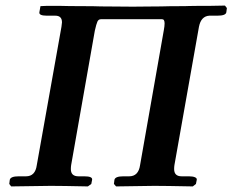

<svg xmlns="http://www.w3.org/2000/svg" viewBox="-20 -667 833 688"><path d="M481.9 -75.2 566.9 -558.1Q569.8 -573.2 569.8 -583Q569.8 -598.1 561 -598.1H341.8Q333 -598.1 329.1 -589.6Q325.2 -581.1 319.8 -557.1L234.9 -75.2Q233.9 -69.3 233.9 -61Q233.9 -35.2 261.2 -35.2H282.2Q312 -35.2 310.1 -22.9L307.1 -7.8L294.9 1Q200.7 -1 162.1 -1L20 1L13.2 -7.8L15.1 -22.9Q18.1 -35.2 46.9 -35.2H73.2Q106.4 -35.2 111.8 -75.2L200.2 -570.8Q202.1 -585 202.1 -586.9Q202.1 -610.8 178.2 -610.8H147.9Q119.1 -610.8 121.1 -623L125 -645L147.9 -646Q147.9 -646 193.8 -646Q226.1 -645 272 -645Q318.8 -645 341.8 -644Q356.9 -644 396.5 -643.6Q436 -643.1 456.1 -643.1Q474.1 -643.1 506.6 -643.6Q539.1 -644 557.1 -644Q582 -645 642.1 -645Q643.1 -645 658 -645.5Q672.9 -646 694.3 -646Q715.8 -646 731.9 -646L786.1 -647L793 -638.2L791 -623Q789.1 -610.8 758.8 -610.8H730Q700.2 -608.9 692.9 -570.8L605 -75.2Q604 -69.3 604 -61Q604 -35.2 630.9 -35.2H657.2Q670.4 -35.2 678.2 -32Q686 -28.8 685.1 -22.9L682.1 -7.8L670.9 1Q570.8 -1 533.2 -1L396 1L388.2 -7.8L390.1 -22.9Q393.1 -35.2 421.9 -35.2H442.9Q476.1 -35.2 481.9 -75.2Z"/></svg>

Font: Linux Libertine
Style: Semibold Italic
Weight: 600
Italic angle: -11.5°
Designer: Philipp H. Poll
Foundry: Philipp H. Poll
Version: Version 5.1.2 ; ttfautohint (v0.9)